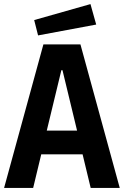

<svg xmlns="http://www.w3.org/2000/svg" viewBox="-27 -918 605 938"><path d="M-7 0 185 -701H366L558 0H416L363 -220L437 -164H114L188 -220L135 0ZM187 -220 140 -280H411L364 -220L264 -634L340 -575H211L287 -634ZM159 -745 140 -820 415 -898 443 -798Z"/></svg>

Font: Ruda ExtraBold
Style: Regular
Weight: 800
Designer: Mariela Monsalve and Angelina Sanchez
Foundry: Mariela Monsalve and Angelina Sanchez
Version: Version 2.000